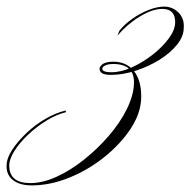

<svg xmlns="http://www.w3.org/2000/svg" viewBox="-91 -477 577 582"><path d="M252 -290Q293 -290 315.5 -261Q338 -232 337 -181Q336 -134 305.5 -87.5Q275 -41 226 -1.5Q177 38 119 61.5Q61 85 5 85Q-31 85 -51.5 69Q-72 53 -71 25Q-71 3 -54 -23Q-37 -49 -10.5 -74Q16 -99 47 -117Q78 -135 108 -142L109 -137Q80 -130 50 -111.5Q20 -93 -5.5 -69Q-31 -45 -47 -20Q-63 5 -63 25Q-63 78 1 78Q38 78 80 59Q122 40 163.5 7Q205 -26 239 -65.5Q273 -105 293.5 -146.5Q314 -188 315 -223Q318 -283 252 -283Q234 -283 225 -277Q216 -271 220.5 -264.5Q225 -258 247 -258Q276 -258 309 -273Q342 -288 372 -311.5Q402 -335 421 -361Q440 -387 440 -410Q440 -450 401 -450Q371 -450 333 -427Q295 -404 265 -369L271 -384Q286 -403 310 -420Q334 -437 360 -447Q386 -457 406 -457Q432 -457 450 -439Q468 -421 466 -393Q466 -367 446 -342Q426 -317 393.5 -296.5Q361 -276 321.5 -263Q282 -250 244 -250Q219 -250 213 -260.5Q207 -271 217.5 -280.5Q228 -290 252 -290Z"/></svg>

Font: Ballet 24pt
Style: Regular
Weight: 400
Designer: Maximiliano R. Sproviero
Foundry: Omnibus-Type
Version: Version 1.100